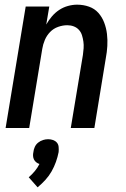

<svg xmlns="http://www.w3.org/2000/svg" viewBox="-20 -548 540 822"><path d="M4 0 90 -520H191L178 -443Q188 -461 202 -477.5Q216 -494 233.5 -505.5Q251 -517 271 -522.5Q291 -528 310 -528Q337 -528 361 -519.5Q385 -511 401 -493Q417 -475 426 -451.5Q435 -428 438 -402.5Q441 -377 439.5 -351Q438 -325 433 -299L384 0H283L335 -313Q337 -327 338 -341.5Q339 -356 337 -370Q335 -384 331 -397Q327 -410 318 -420Q309 -430 296 -435Q283 -440 268 -440Q249 -440 229 -433Q209 -426 194.5 -411Q180 -396 172 -377Q164 -358 161 -339L105 0ZM141 254 103 211Q117 199 129 184.5Q141 170 149 154Q142 152 135.5 147Q129 142 125.5 135Q122 128 121.5 119.5Q121 111 123 103Q124 92 129 81Q134 70 143.5 62.5Q153 55 164 51.5Q175 48 186 48Q197 48 207 51.5Q217 55 223.5 62.5Q230 70 231 81Q232 92 231 103Q227 124 219.5 145Q212 166 201 185.5Q190 205 174.5 222Q159 239 141 254Z"/></svg>

Font: Iosevka Semibold
Style: Italic
Weight: 600
Italic angle: -9°
Monospace: yes
Designer: Belleve Invis
Foundry: Belleve Invis
Version: Version 32.5.0; ttfautohint (v1.8.4)